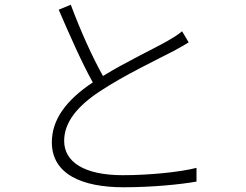

<svg xmlns="http://www.w3.org/2000/svg" viewBox="-20 -780 1040 811"><path d="M749 -648C733 -634 715 -623 691 -609C634 -576 514 -520 415 -459C371 -537 320 -650 279 -760L228 -739C274 -632 328 -510 372 -432C258 -356 199 -274 199 -179C199 -45 325 11 502 11C623 11 743 -1 810 -13V-71C741 -53 610 -40 499 -40C334 -40 251 -97 251 -185C251 -262 305 -331 403 -395C502 -461 647 -530 716 -566C741 -580 760 -590 777 -601Z"/></svg>

Font: Noto Sans T Chinese Light
Style: Regular
Weight: 300
Designer: Ryoko NISHIZUKA (kana & ideographs); Paul D. Hunt (Latin, Greek & Cyrillic); Wenlong ZHANG (bopomofo); Sandoll Communica
Foundry: Adobe Systems Incorporated
Version: Version 1.000;PS 1;hotconv 1.0.78;makeotf.lib2.5.61930